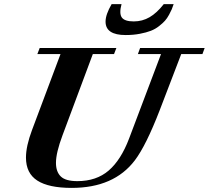

<svg xmlns="http://www.w3.org/2000/svg" viewBox="-20 -895 1009 928"><path d="M587.4 -725.6Q490.2 -725.6 490.2 -790.5Q490.2 -824.7 519.5 -875H567.4Q555.2 -829.6 568.8 -810.5Q582.5 -791.5 626.5 -791.5Q668 -791.5 702.9 -811.8Q737.8 -832 771.5 -875H819.3Q814 -859.4 810.3 -850.3Q806.6 -841.3 797.1 -823.7Q787.6 -806.2 777.3 -794.7Q767.1 -783.2 748.8 -768.8Q730.5 -754.4 709 -746.1Q687.5 -737.8 656 -731.7Q624.5 -725.6 587.4 -725.6ZM326.2 13.2Q215.3 13.2 160.4 -22.2Q105.5 -57.6 105.5 -133.3Q105.5 -188.5 134.8 -266.6L272.5 -633.8H160.6L171.9 -663.1H542.5L531.2 -633.8H428.7L282.2 -241.2Q250.5 -156.7 250.5 -107.9Q250.5 -64.9 273.7 -42.2Q296.9 -19.5 354 -19.5Q445.8 -19.5 505.4 -70.8Q564.9 -122.1 604 -225.6L758.3 -633.8H646.5L657.2 -663.1H969.2L958.5 -633.8H856L751.5 -361.3Q686 -191.9 631.8 -120.1Q530.8 13.2 326.2 13.2Z"/></svg>

Font: Elstob ExtraBold
Style: Italic
Weight: 800
Italic angle: -20°
Designer: Peter S. Baker
Version: Version 1.015